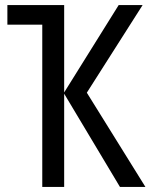

<svg xmlns="http://www.w3.org/2000/svg" viewBox="-20 -734 591 754"><path d="M540 -714 321 -370 551 0H451L232 -366V0H146V-637H9V-714H232V-371L446 -714Z"/></svg>

Font: Noto Sans Display Condensed
Style: Regular
Weight: 400
Width: 3
Designer: Monotype Design Team
Foundry: Monotype Imaging Inc.
Version: Version 2.003